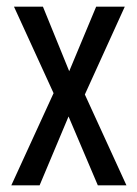

<svg xmlns="http://www.w3.org/2000/svg" viewBox="-20 -557 413 577"><path d="M141 -277 22 -537H109L188 -343L269 -537H355L235 -273L360 0H274L186 -207L99 0H14Z"/></svg>

Font: Noto Sans Khmer ExtraCondensed
Style: Regular
Weight: 400
Width: 2
Designer: Danh Hong and the Monotype Design Team
Foundry: Monotype Imaging Inc.
Version: Version 2.004